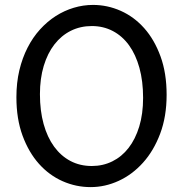

<svg xmlns="http://www.w3.org/2000/svg" viewBox="-20 -745 753 777"><path d="M654.3 -361.3Q654.3 -273.4 628.2 -204.1Q602.1 -134.8 558.8 -86.7Q515.6 -38.6 460.4 -13.2Q405.3 12.2 346.7 12.2Q287.6 12.2 233.4 -11.7Q179.2 -35.6 137.7 -82Q96.2 -128.4 71.3 -196Q46.4 -263.7 46.4 -351.6Q46.4 -410.2 58.3 -460.4Q70.3 -510.7 91.6 -552.2Q112.8 -593.8 142.1 -626Q171.4 -658.2 205.8 -680.2Q240.2 -702.1 278.6 -713.6Q316.9 -725.1 356.4 -725.1Q414.6 -725.1 468.5 -701.2Q522.5 -677.2 563.7 -630.9Q605 -584.5 629.6 -516.8Q654.3 -449.2 654.3 -361.3ZM559.1 -349.1Q559.1 -416.5 544.2 -470.5Q529.3 -524.4 502 -562Q474.6 -599.6 436.3 -619.6Q397.9 -639.6 351.6 -639.6Q305.2 -639.6 266.6 -620.4Q228 -601.1 200.2 -565.2Q172.4 -529.3 157 -478.3Q141.6 -427.2 141.6 -363.8Q141.6 -296.9 156.5 -243.2Q171.4 -189.5 199 -151.6Q226.6 -113.8 265.1 -93.5Q303.7 -73.2 351.6 -73.2Q396.5 -73.2 434.6 -92Q472.7 -110.8 500.2 -146.2Q527.8 -181.6 543.5 -232.9Q559.1 -284.2 559.1 -349.1Z"/></svg>

Font: Andika Eur
Style: Regular
Weight: 400
Designer: Victor Gaultney, Annie Olsen, Julie Remington, Don Collingsworth, Eric Hays, Becca Hirsbrunner
Foundry: SIL International
Version: Version 5.000